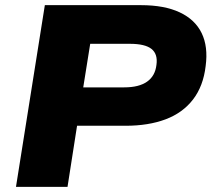

<svg xmlns="http://www.w3.org/2000/svg" viewBox="-20 -725 821 745"><path d="M42 0 154 -705H527Q618 -705 677.5 -677Q737 -649 762.5 -596.5Q788 -544 778 -469Q769 -391 729 -339Q689 -287 622.5 -262Q556 -237 467 -237H279L242 0ZM303 -386H462Q519 -386 550.5 -408Q582 -430 587 -473Q593 -515 568 -535Q543 -555 484 -555H330Z"/></svg>

Font: Nunito Sans 10pt SemiExpanded Black
Style: Italic
Weight: 900
Width: 6
Italic angle: -9°
Designer: Vernon Adams
Foundry: Vernon Adams
Version: Version 3.101;gftools[0.9.27]